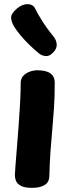

<svg xmlns="http://www.w3.org/2000/svg" viewBox="-20 -891 336 926"><path d="M79.9 -491.7Q79.9 -511.9 92.2 -525.2Q104.6 -538.4 123.2 -545.3Q141.9 -552.1 159.9 -552.1Q202.2 -552.1 223.1 -537.1Q244 -522 244 -492.4Q244 -424.3 240.4 -370.7Q236.9 -317 232.3 -267.6Q227.8 -218.1 223.7 -163.9Q219.7 -109.8 217.9 -40.4Q217.1 -12.1 195.2 1.4Q173.2 15 135.3 15Q100 15 81.7 5.7Q63.4 -3.7 57.6 -17.9Q51.8 -32.1 51.8 -47.1Q51.8 -56.1 54.6 -91.3Q57.3 -126.6 61.4 -177.5Q65.4 -228.4 69.9 -286.1Q74.3 -343.8 77.1 -397.7Q79.9 -451.6 79.9 -491.7ZM236.9 -638.4Q218.6 -618.7 200.3 -620.5Q182.1 -622.3 169.6 -632.2Q148.4 -648.9 123.8 -672.7Q99.1 -696.4 78.3 -721.5Q57.6 -746.6 46.8 -765Q34.4 -787.1 33.6 -805.7Q32.7 -824.3 59.9 -848.3Q85.6 -871 112.9 -870.8Q140.3 -870.7 150.3 -848.2Q159 -828.7 183.2 -790.6Q207.3 -752.4 240 -712.1Q251.8 -697.8 253.4 -677.4Q255.1 -657 236.9 -638.4Z"/></svg>

Font: Playpen Sans Deva
Style: Regular
Weight: 400
Designer: Pooja Saxena, Gunjan Panchal, Laura Meseguer, Veronika Burian, José Scaglione
Foundry: TypeTogether
Version: Version 2.000